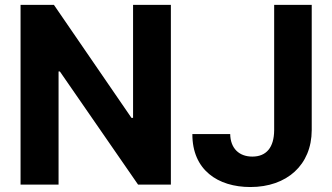

<svg xmlns="http://www.w3.org/2000/svg" viewBox="-20 -747 1345 777"><path d="M63.2 -727.3V0H217V-457.7H222.3L538.7 0H671.5V-727.3H518.5V-269.9H512.1L198.2 -727.3ZM993.3 9.9C1140.6 9.9 1241.1 -79.2 1241.5 -220.2V-727.3H1089.5V-220.2C1089.1 -150.2 1057.9 -113.3 1001.1 -113.3C947.4 -113.3 912.6 -146.7 911.6 -204.5H758.5C757.8 -59.3 861.5 9.9 993.3 9.9Z"/></svg>

Font: Inter-Hewn
Style: Bold
Weight: 700
Designer: Rasmus Andersson
Foundry: rsms
Version: Version 3.012;git-f93a4a705